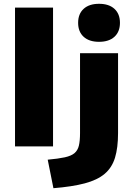

<svg xmlns="http://www.w3.org/2000/svg" viewBox="-20 -770 710 1010"><path d="M59 0V-730H259V0ZM231 70Q287 65 321 57.5Q355 50 372 35.5Q389 21 395 -4Q401 -29 401 -70V-490H601V-70Q601 7 585 59.5Q569 112 530.5 144.5Q492 177 426 194.5Q360 212 261 220ZM501 -550Q449 -550 420 -576.5Q391 -603 391 -650Q391 -697 420 -723.5Q449 -750 501 -750Q553 -750 582 -723.5Q611 -697 611 -650Q611 -603 582 -576.5Q553 -550 501 -550Z"/></svg>

Font: M PLUS 2 Black
Style: Regular
Weight: 900
Designer: Coji Morishita
Foundry: UNDERFOREST DESIGN
Version: Version 1.001